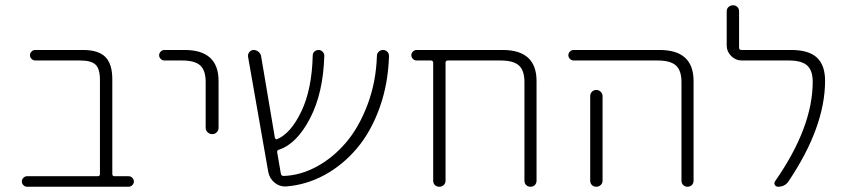

<svg xmlns="http://www.w3.org/2000/svg" viewBox="-20 -710 3205 730"><path d="M83 0Q75 0 69 -6Q63 -12 63 -20Q63 -28 69 -34Q75 -40 83 -40H352Q360 -40 360 -49V-406Q360 -448 343.5 -464Q327 -480 285 -480H114Q106 -480 100 -486Q94 -492 94 -500Q94 -508 100 -514Q106 -520 114 -520H296Q354 -520 380.5 -493.5Q407 -467 407 -409V-49Q407 -40 415 -40H469Q477 -40 483 -34Q489 -28 489 -20Q489 -12 483 -6Q477 0 469 0Z M605 -480Q597 -480 591 -486Q585 -492 585 -500Q585 -508 591 -514Q597 -520 605 -520H682Q811 -520 811 -402V-224Q811 -214 804 -207Q797 -200 787 -200Q777 -200 769.5 -207Q762 -214 762 -224V-398Q762 -442 741.5 -461Q721 -480 672 -480Z M1000 -56 923 -495Q922 -505 928.5 -512.5Q935 -520 944 -520Q955 -520 963.5 -512.5Q972 -505 973 -495L1025 -187Q1028 -178 1034 -181Q1086 -203 1126 -287Q1166 -371 1169 -499Q1169 -508 1175.5 -514Q1182 -520 1191 -520Q1200 -520 1206.5 -513.5Q1213 -507 1213 -498Q1209 -356 1158.5 -259.5Q1108 -163 1041 -141Q1032 -139 1034 -130L1048 -49Q1050 -41 1058 -41Q1122 -43 1184 -76.5Q1246 -110 1295.5 -168Q1345 -226 1377.5 -312.5Q1410 -399 1413 -497Q1413 -507 1420 -513.5Q1427 -520 1436.5 -520Q1446 -520 1452.5 -513.5Q1459 -507 1459 -497Q1456 -392 1423.5 -301Q1391 -210 1337.5 -146.5Q1284 -83 1214.5 -45Q1145 -7 1067 -1Q1043 0 1024 -15.5Q1005 -31 1000 -56Z M1564 -480Q1556 -480 1550 -486Q1544 -492 1544 -500Q1544 -508 1550 -514Q1556 -520 1564 -520H1891Q2020 -520 2020 -402V-23Q2020 -13 2013.5 -6.5Q2007 0 1997 0Q1987 0 1980.5 -6.5Q1974 -13 1974 -23V-398Q1974 -442 1953 -461Q1932 -480 1883 -480H1682Q1674 -480 1674 -471V-23Q1674 -13 1667 -6.5Q1660 0 1650 0Q1640 0 1633.5 -6.5Q1627 -13 1627 -23V-471Q1627 -480 1618 -480Z M2224 -344Q2224 -354 2230.5 -361Q2237 -368 2247 -368Q2257 -368 2264 -361Q2271 -354 2271 -344V-47V-23Q2271 -13 2264 -6.5Q2257 0 2247 0Q2237 0 2230.5 -6.5Q2224 -13 2224 -23V-47ZM2161 -480Q2153 -480 2147 -486Q2141 -492 2141 -500Q2141 -508 2147 -514Q2153 -520 2161 -520H2488Q2617 -520 2617 -402V-23Q2617 -13 2610.5 -6.5Q2604 0 2594 0Q2584 0 2577.5 -6.5Q2571 -13 2571 -23V-398Q2571 -442 2550 -461Q2529 -480 2480 -480Z M2800 -480Q2777 -480 2760 -497Q2743 -514 2743 -537V-667Q2743 -677 2750 -683.5Q2757 -690 2767 -690Q2777 -690 2783.5 -683.5Q2790 -677 2790 -667V-529Q2790 -520 2799 -520H2988Q3055 -520 3086 -491Q3117 -462 3117 -403Q3117 -228 2979 -22Q2965 0 2938 0Q2930 0 2926 -7Q2922 -14 2927 -21Q3070 -226 3070 -399Q3070 -442 3049 -461Q3028 -480 2979 -480Z"/></svg>

Font: Rounded Mplus 1c Light
Style: Regular
Weight: 300
Version: Version 1.059.20150529